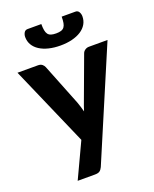

<svg xmlns="http://www.w3.org/2000/svg" viewBox="-162 -816 859 1072"><g transform="rotate(-20 267.5 -280.0)"><path d="M535 -515.5 257 138.5Q250.5 152.5 241.2 159.5Q232 166.5 212 166.5H109.5L207 -41.5L0 -515.5H121Q137.5 -515.5 146.5 -508Q155.5 -500.5 159.5 -490.5L257.5 -244Q263 -229.5 267.2 -214.8Q271.5 -200 275.5 -185.5Q284.5 -215 296 -244.5L387 -490.5Q391 -501.5 401.5 -508.5Q412 -515.5 424.5 -515.5ZM278.5 -648Q296.5 -648 308.2 -651.8Q320 -655.5 326.8 -664.5Q333.5 -673.5 336.2 -688.2Q339 -703 339 -725.5H420.5Q435 -725.5 441.8 -713.5Q448.5 -701.5 448.5 -688Q448.5 -662 436.2 -641.2Q424 -620.5 401.5 -606Q379 -591.5 347.8 -583.8Q316.5 -576 278.5 -576Q240.5 -576 209.2 -583.8Q178 -591.5 155.5 -606Q133 -620.5 120.8 -641.2Q108.5 -662 108.5 -688Q108.5 -701.5 115.2 -713.5Q122 -725.5 136.5 -725.5H218Q218 -703 220.8 -688.2Q223.5 -673.5 230.2 -664.5Q237 -655.5 248.8 -651.8Q260.5 -648 278.5 -648Z"/></g></svg>

Font: Lato 2
Style: Regular
Weight: 800
Designer: Lukasz Dziedzic with Adam Twardoch and Botio Nikoltchev
Foundry: tyPoland Lukasz Dziedzic
Version: Version 2.015; 2015-08-06; http://www.latofonts.com/